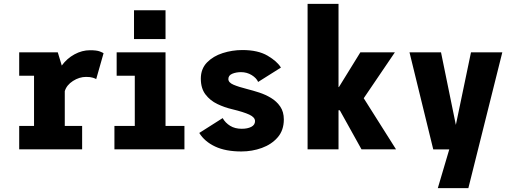

<svg xmlns="http://www.w3.org/2000/svg" viewBox="-20 -770 2640 990"><path d="M79 0V-120.5H155.5V-379.5H79V-500H278L298.5 -432Q325 -468.5 364 -489.8Q403 -511 444 -511Q478.5 -511 494.5 -504.8Q510.5 -498.5 514 -495.5L476 -362Q472.5 -365 459.2 -369.2Q446 -373.5 424 -373.5Q389 -373.5 356.2 -352.5Q323.5 -331.5 314 -300V-120.5H403.5V0Z M671 -717H833.5V-568.5H671ZM570 0V-120.5H675V-379.5H581.5V-500H833.5V-120.5H931V0Z M1224.5 11Q1143.5 11 1089.2 -14.5Q1035 -40 1007.5 -84.5L1128 -161Q1142 -136.5 1166.8 -121.2Q1191.5 -106 1226.5 -106Q1256.5 -106 1275.8 -116Q1295 -126 1295 -145.5Q1295 -165 1265.8 -178.8Q1236.5 -192.5 1176.5 -207Q1137.5 -216 1100.5 -233.8Q1063.5 -251.5 1039.5 -283Q1015.5 -314.5 1015.5 -364.5Q1015.5 -415 1047.2 -447.8Q1079 -480.5 1128.2 -496.2Q1177.5 -512 1230 -512Q1310 -512 1359.8 -482.8Q1409.5 -453.5 1428.5 -421.5L1311 -347.5Q1302.5 -367.5 1277.8 -382.8Q1253 -398 1222.5 -398Q1198 -398 1177.8 -389.8Q1157.5 -381.5 1157.5 -362.5Q1157.5 -344.5 1183.8 -333.2Q1210 -322 1255.5 -310.5Q1283.5 -303.5 1316 -293Q1348.5 -282.5 1377.5 -265Q1406.5 -247.5 1425 -220.5Q1443.5 -193.5 1443.5 -154Q1443.5 -98.5 1412 -62Q1380.5 -25.5 1330.2 -7.2Q1280 11 1224.5 11Z M1566 0V-750H1725.5V-321H1727.5L1838 -500H2016L1855.5 -263.5L2022 0H1844L1732 -201.5H1725.5V0Z M2237.5 200 2296.5 0.5H2214L2091.5 -500H2254L2330.5 -126L2408.5 -500H2570L2395 200Z"/></svg>

Font: Trispace SemiCondensed
Style: Bold
Weight: 700
Width: 4
Designer: Tyler Finck
Foundry: Etcetera Type Company
Version: Version 1.210; ttfautohint (v1.8.3)